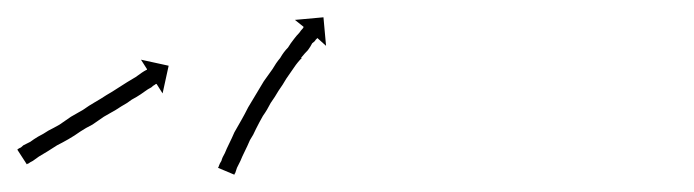

<svg xmlns="http://www.w3.org/2000/svg" viewBox="-42 -199 802 222"><path d="M-19 -28Q-18 -28 -15 -31Q-11 -33 -7 -35Q-3 -38 2 -41Q8 -44 14 -48Q20 -51 27 -55Q33 -59 40 -64Q47 -68 54 -72Q61 -77 68 -81Q75 -85 81 -89Q88 -93 94 -97Q100 -101 105 -104Q110 -107 115 -110Q119 -113 122 -115Q125 -117 127 -118Q128 -118 128 -119L121 -130L153 -123L146 -91L139 -102Q138 -102 137 -101Q135 -100 133 -98Q129 -96 125 -93Q121 -90 116 -87Q110 -84 105 -80Q98 -76 92 -72Q85 -68 78 -64Q72 -60 65 -55Q57 -51 51 -47Q44 -42 37 -38Q30 -34 24 -31Q18 -27 13 -24Q8 -21 3 -18Q-1 -15 -4 -13Q-8 -11 -9 -10Q-10 -10 -11 -9L-22 -26Q-21 -27 -19 -28ZM211 -7Q211 -7 211 -7Q211 -7 211 -7Q211 -7 211 -7Q211 -7 211 -7Q212 -10 214 -13Q214 -13 214 -13Q214 -13 214 -13Q214 -13 214 -13Q214 -13 214 -13Q215 -17 218 -22Q218 -22 218 -22Q218 -22 218 -22Q218 -22 218 -22Q218 -22 218 -22Q220 -27 223 -33Q223 -33 223 -33Q223 -33 223 -33Q223 -33 223 -33Q223 -33 223 -33Q226 -39 229 -46Q229 -46 229 -46Q229 -46 229 -46Q229 -46 229 -46Q229 -46 229 -46Q233 -53 237 -60Q237 -60 237 -60Q237 -60 237 -60Q237 -60 237 -60Q237 -60 237 -60Q241 -67 245 -75Q245 -75 245 -75Q245 -75 245 -75Q245 -75 245 -75Q245 -75 245 -75Q249 -82 254 -90Q254 -90 254 -90Q254 -90 254 -90Q254 -90 254 -90Q254 -90 254 -90Q259 -98 263 -105Q263 -105 263 -105Q263 -105 263 -105Q263 -105 263 -105Q263 -105 263 -105Q268 -112 273 -119Q273 -119 273 -119Q273 -119 273 -119Q273 -119 273 -119Q273 -119 273 -119Q277 -126 282 -132Q282 -132 282 -132Q282 -132 282 -132Q282 -132 282 -132Q282 -132 282 -132Q286 -139 291 -144Q291 -144 291 -144Q291 -144 291 -144Q291 -144 291 -144Q291 -144 291 -144Q294 -149 298 -154Q298 -154 298 -154Q298 -154 298 -154Q298 -154 298 -154Q298 -154 298 -154Q301 -158 304 -161Q306 -164 308 -166Q309 -167 309 -168L299 -176L332 -179L335 -146L325 -155Q324 -154 323 -153Q322 -151 319 -149Q317 -145 314 -141Q314 -141 314 -141Q314 -141 314 -141Q314 -141 314 -141Q314 -141 314 -141Q310 -137 306 -132Q306 -132 306 -132Q306 -132 307 -132Q307 -132 307 -132Q307 -132 307 -132Q302 -127 298 -121Q298 -121 298 -121Q298 -121 298 -121Q298 -121 298 -121Q298 -121 298 -121Q294 -115 289 -108Q289 -108 289 -108Q289 -108 289 -108Q289 -108 289 -108Q289 -108 289 -108Q285 -101 280 -94Q280 -94 280 -94Q280 -94 280 -94Q280 -94 280 -94Q280 -94 280 -94Q276 -87 271 -80Q271 -80 271 -80Q271 -80 271 -80Q271 -80 271 -80Q271 -80 271 -80Q267 -72 262 -65Q262 -65 262 -65Q262 -65 262 -65Q262 -65 262 -65Q262 -65 262 -65Q258 -58 254 -50Q254 -50 254 -50Q254 -50 254 -50Q254 -50 254 -50Q254 -50 254 -50Q251 -43 247 -37Q247 -37 247 -37Q247 -37 247 -37Q247 -37 247 -37Q247 -37 247 -37Q244 -30 241 -24Q241 -24 241 -24Q241 -24 241 -24Q241 -24 241 -24Q241 -24 241 -24Q238 -18 236 -13Q236 -13 236 -13Q236 -13 236 -13Q236 -13 236 -13Q236 -13 236 -13Q234 -9 232 -5Q232 -5 232 -5Q232 -5 232 -5Q232 -5 232 -5Q232 -5 232 -5Q231 -2 230 1Q230 1 230 1Q230 1 230 1Q230 1 230 1Q230 1 230 1Q229 2 229 3L210 -5Q211 -6 211 -7Z"/></svg>

Font: FRB American Cursive Just Arrows Black
Style: Bold Italic
Weight: 900
Italic angle: -25°
Version: Version 2.0;Modular Font Editor K font №1